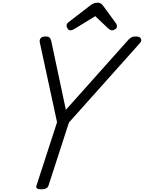

<svg xmlns="http://www.w3.org/2000/svg" viewBox="-20 -1403 1078 1437"><path d="M288 14Q244 14 253 -14L407 -488L278 -1085Q274 -1105 284.5 -1117.5Q295 -1130 321 -1130Q344 -1130 352 -1121Q360 -1112 364 -1094L473 -581L937 -1101Q950 -1116 962.5 -1123Q975 -1130 997 -1130Q1025 -1130 1034.5 -1114.5Q1044 -1099 1025 -1078L496 -486L343 -14Q334 14 288 14ZM507 -1176Q495 -1176 486.5 -1188Q478 -1200 478 -1211Q478 -1220 481.5 -1225Q485 -1230 489 -1234L654 -1361Q669 -1373 682.5 -1378Q696 -1383 712 -1383Q725 -1383 735 -1376.5Q745 -1370 754 -1357L849 -1227Q854 -1220 854.5 -1214.5Q855 -1209 855 -1204Q855 -1192 842 -1184Q829 -1176 820 -1176Q810 -1176 803 -1180.5Q796 -1185 788 -1192L693 -1282L538 -1187Q531 -1183 523 -1179.5Q515 -1176 507 -1176Z"/></svg>

Font: Playwrite CU
Style: Regular
Weight: 400
Designer: Veronika Burian, José Scaglione
Foundry: TypeTogether
Version: Version 1.002